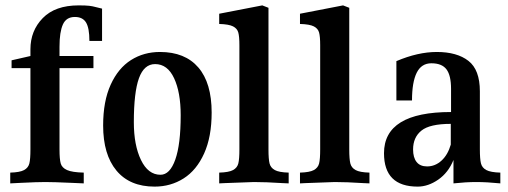

<svg xmlns="http://www.w3.org/2000/svg" viewBox="-20 -678 1885 713"><path d="M201 -505V-470H327V-425H201V-123Q201 -87 205.5 -71Q210 -55 229 -46.5Q248 -38 291 -37V3L245 1Q179 -2 148 -2Q118 -2 58 1L18 3V-37Q54 -38 69.5 -46.5Q85 -55 89 -71Q93 -87 93 -123V-425H23V-454L93 -470V-495Q93 -564 139 -611Q185 -658 272 -658Q298 -658 311 -656.5Q324 -655 336.5 -651.5Q349 -648 359 -646V-526H312Q312 -574 299.5 -594.5Q287 -615 258 -615Q226 -615 213.5 -587Q201 -559 201 -505Z M766 -260Q766 -170 738 -108Q710 -46 662 -15.5Q614 15 554 15Q462 15 412.5 -44.5Q363 -104 363 -212Q363 -302 391 -363.5Q419 -425 466.5 -455Q514 -485 574 -485Q667 -485 716.5 -427.5Q766 -370 766 -260ZM477 -224Q477 -139 503.5 -84Q530 -29 576 -29Q611 -29 631 -85.5Q651 -142 651 -250Q651 -335 626.5 -387.5Q602 -440 556 -440Q515 -440 496 -387.5Q477 -335 477 -224Z M977 -649V-123Q977 -87 981 -71Q985 -55 1000.5 -46.5Q1016 -38 1052 -37V3L1029 2Q968 -2 923 -2Q910 -2 814 2L794 3V-37Q830 -38 845.5 -46.5Q861 -55 865 -71Q869 -87 869 -123V-510Q869 -542 865 -557Q861 -572 845.5 -580Q830 -588 794 -589V-627L954 -658Z M1277 -649V-123Q1277 -87 1281 -71Q1285 -55 1300.5 -46.5Q1316 -38 1352 -37V3L1329 2Q1268 -2 1223 -2Q1210 -2 1114 2L1094 3V-37Q1130 -38 1145.5 -46.5Q1161 -55 1165 -71Q1169 -87 1169 -123V-510Q1169 -542 1165 -557Q1161 -572 1145.5 -580Q1130 -588 1094 -589V-627L1254 -658Z M1838 -37V3Q1788 -2 1748 -2Q1711 -2 1664 3V-84Q1645 -37 1607.5 -11Q1570 15 1531 15Q1406 15 1406 -109Q1406 -262 1655 -262V-348Q1655 -398 1638 -420.5Q1621 -443 1582 -443Q1545 -443 1527.5 -408Q1510 -373 1510 -305H1452V-451Q1532 -485 1602 -485Q1677 -485 1719.5 -452Q1762 -419 1762 -339V-123Q1762 -88 1766 -71.5Q1770 -55 1786 -46.5Q1802 -38 1838 -37ZM1654 -141V-218Q1576 -218 1545 -193Q1514 -168 1514 -123Q1514 -93 1527 -76.5Q1540 -60 1566 -60Q1596 -60 1619.5 -81.5Q1643 -103 1654 -141Z"/></svg>

Font: Gupter
Style: Bold
Weight: 700
Designer: Octavio Pardo
Version: Version 1.000